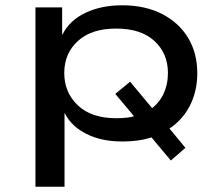

<svg xmlns="http://www.w3.org/2000/svg" viewBox="-20 -526 843 726"><path d="M114 180V-498H215V-395H216Q243 -449 303 -477.5Q363 -506 442 -506Q529 -506 593 -473Q657 -440 691.5 -382.5Q726 -325 726 -249Q726 -179 696 -122.5Q666 -66 607 -31L611 -52L681 33L626 81L539 -23L570 -13Q541 -1 509 4Q477 9 442 9Q364 9 307 -19.5Q250 -48 225 -98H224V180ZM419 -79Q443 -79 463 -81.5Q483 -84 504 -92L498 -73L416 -171L472 -217L567 -103L544 -109Q580 -133 597.5 -169.5Q615 -206 615 -250Q615 -324 564 -371Q513 -418 419 -418Q326 -418 274.5 -371Q223 -324 223 -250Q223 -176 274.5 -127.5Q326 -79 419 -79Z"/></svg>

Font: Nunito Sans 7pt Expanded Medium
Style: Regular
Weight: 500
Width: 7
Designer: Vernon Adams
Foundry: Vernon Adams
Version: Version 3.101;gftools[0.9.27]